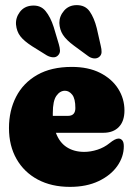

<svg xmlns="http://www.w3.org/2000/svg" viewBox="-20 -719 518 749"><path d="M465.5 -288Q465.5 -246.5 443.8 -223.8Q422 -201 383 -201H198Q212 -163 240.5 -144.8Q269 -126.5 308.5 -126.5Q333.5 -126.5 360 -135Q386.5 -143.5 408 -161Q429.5 -178.5 442.5 -178.5Q451 -178.5 457 -171.5Q463 -164.5 463 -148.5Q463 -107.5 437.5 -71.2Q412 -35 364.8 -12.5Q317.5 10 253 10Q181 10 127.5 -18.5Q74 -47 44.5 -98.8Q15 -150.5 15 -219.5Q15 -287.5 42.8 -341.5Q70.5 -395.5 125.2 -426.8Q180 -458 260 -458Q324.5 -458 370.5 -434.8Q416.5 -411.5 441 -372.8Q465.5 -334 465.5 -288ZM186 -278Q186 -272.5 186 -267H245Q274 -267 274 -297.5Q274 -334 261.8 -349.5Q249.5 -365 233.5 -365Q214 -365 200 -345.2Q186 -325.5 186 -278ZM357.5 -609 373 -540.5Q376.5 -527 376.2 -515.8Q376 -504.5 367 -497Q358.5 -490 346.2 -491.2Q334 -492.5 323.5 -500.5L269 -540.5Q238.5 -563 225.5 -583.2Q212.5 -603.5 211.5 -629.5Q211.5 -656 229.8 -677.2Q248 -698.5 278 -699Q312.5 -699.5 330 -674.2Q347.5 -649 357.5 -609ZM189.5 -613.5 209.5 -546.5Q213.5 -533 214 -522Q214.5 -511 206 -502.5Q198 -494.5 186 -495.5Q174 -496.5 162.5 -503L105.5 -538.5Q73.5 -559 59.2 -577.8Q45 -596.5 42.5 -623Q40.5 -649.5 57.2 -672Q74 -694.5 103.5 -697Q138 -700 157.5 -676.2Q177 -652.5 189.5 -613.5Z"/></svg>

Font: Fraunces 144pt SuperSoft Black
Style: Regular
Weight: 900
Version: Version 1.000;[b76b70a41]